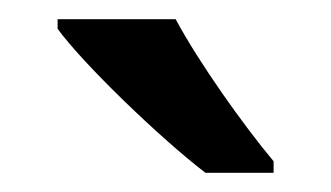

<svg xmlns="http://www.w3.org/2000/svg" viewBox="-20 -786 345 200"><path d="M163 -766H40V-756C67 -719 147 -642 194 -606H265V-618C234 -655 187 -721 163 -766Z"/></svg>

Font: Noto Sans Bengali UI Medium
Style: Regular
Weight: 500
Designer: Jelle Bosma - Monotype Design Team
Foundry: Monotype Imaging Inc.
Version: Version 2.003